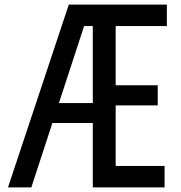

<svg xmlns="http://www.w3.org/2000/svg" viewBox="-20 -820 790 840"><path d="M386 0V-282H190V-369H386V-706H348L117 0H15L281 -800H710V-706H486V-447H670V-359H486V-94H700V0Z"/></svg>

Font: Martian Mono SemiExpanded Light
Style: Regular
Weight: 300
Width: 6
Monospace: yes
Designer: Roman Shamin
Foundry: Evil Martians
Version: Version 0.930